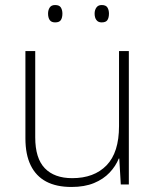

<svg xmlns="http://www.w3.org/2000/svg" viewBox="-20 -733 622 763"><path d="M264 10Q204 10 163.5 -11.5Q123 -33 102 -76Q81 -119 81 -183V-530H120V-187Q120 -104 158 -64.5Q196 -25 267 -25Q354 -25 403.5 -76Q453 -127 453 -232V-530H492V0H460L454 -103H452Q440 -73 415.5 -47Q391 -21 353.5 -5.5Q316 10 264 10ZM171 -679Q171 -693 177.5 -703Q184 -713 199 -713Q216 -713 222 -703Q228 -693 228 -679Q228 -663 222 -653.5Q216 -644 199 -644Q184 -644 177.5 -653.5Q171 -663 171 -679ZM356 -679Q356 -693 363 -703Q370 -713 384 -713Q401 -713 407 -703Q413 -693 413 -679Q413 -663 407 -653.5Q401 -644 384 -644Q370 -644 363 -653.5Q356 -663 356 -679Z"/></svg>

Font: Noto Sans Symbols ExtraLight
Style: Regular
Weight: 250
Version: Version 2.002